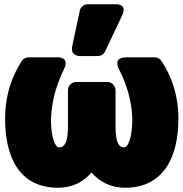

<svg xmlns="http://www.w3.org/2000/svg" viewBox="-20 -836 860 904"><path d="M820 -276C820 -388 787 -480 740 -549C734 -558 722 -566 709 -566H574C508 -566 540 -511 540 -511C575 -441 600 -367 603 -275C603 -194 585 -142 564 -142C539 -142 524 -167 524 -240V-412C524 -428 509 -450 486 -450H337C321 -450 300 -435 300 -412V-240C300 -167 284 -142 259 -142C251 -142 251 -143 249 -145C231 -163 220 -210 220 -275C223 -365 248 -442 282 -512C310 -571 248 -566 248 -566H113C101 -566 89 -559 82 -548C37 -478 4 -390 4 -276C4 -110 62 48 254 48C322 48 375 19 411 -24C446 18 500 48 569 48C756 48 820 -106 820 -276ZM393 -816C376 -816 360 -804 356 -787L320 -618C311 -576 347 -572 357 -572H441C455 -572 469 -581 475 -594L555 -763C583 -822 521 -816 521 -816Z"/></svg>

Font: Asimov Print
Style: E
Weight: 500
Designer: Google
Version: Version 2.000980; 2014